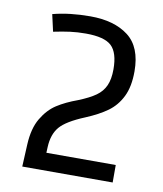

<svg xmlns="http://www.w3.org/2000/svg" viewBox="-69 -619 575 676"><g transform="rotate(10 219.0 -281.0)"><path d="M66.4 -546.9Q126 -562.5 200.2 -562.5Q286.1 -562.5 336.4 -523.9Q386.7 -485.4 386.7 -398.4Q386.7 -343.8 369.1 -308.1Q351.6 -272.5 321.3 -250.5Q291 -228.5 244.1 -209Q179.7 -182.6 156.7 -155.8Q133.8 -128.9 131.8 -83L130.9 -62.5H378.9V0H55.7L59.6 -80.1Q62.5 -137.7 84 -173.8Q105.5 -210 135.7 -229.5Q166 -249 209 -264.6Q248 -280.3 270 -295.9Q292 -311.5 302.2 -334.5Q312.5 -357.4 312.5 -392.6Q312.5 -452.1 287.1 -476.1Q261.7 -500 195.3 -500Q165 -500 139.2 -496.6Q113.3 -493.2 80.1 -486.3Z"/></g></svg>

Font: Sudo Variable
Style: Regular
Weight: 400
Monospace: yes
Designer: Jens Kutilek
Foundry: Jens Kutilek
Version: Version 0.040